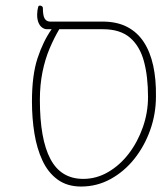

<svg xmlns="http://www.w3.org/2000/svg" viewBox="-20 -671 610 703"><path d="M277 12Q226 12 191 -13.5Q156 -39 135.5 -83Q115 -127 106 -182.5Q97 -238 97 -299Q97 -396 117.5 -458Q138 -520 169 -564H152Q143 -564 134.5 -570Q126 -576 121 -588Q116 -600 116 -617Q116 -624 117 -631.5Q118 -639 120 -646Q121 -650 125 -650.5Q129 -651 133 -648.5Q137 -646 137 -642Q137 -615 143 -604Q149 -593 162 -592Q211 -592 258.5 -592Q306 -592 355 -592Q408 -592 445.5 -572.5Q483 -553 506.5 -517Q530 -481 541 -430.5Q552 -380 551 -318Q551 -254 530 -195Q509 -136 472 -89.5Q435 -43 385 -15.5Q335 12 277 12ZM285 -16Q333 -16 376 -41Q419 -66 451.5 -108.5Q484 -151 503 -205Q522 -259 522 -316Q522 -391 507 -446.5Q492 -502 456 -533Q420 -564 357 -564H197Q178 -532 161.5 -493Q145 -454 135.5 -407Q126 -360 126 -305Q126 -162 164.5 -89Q203 -16 285 -16Z"/></svg>

Font: Noto Rashi Hebrew Thin
Style: Regular
Weight: 250
Version: Version 1.006